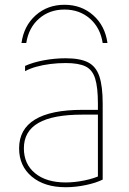

<svg xmlns="http://www.w3.org/2000/svg" viewBox="-20 -774 540 804"><path d="M250 -754Q321 -754 370.5 -710Q420 -666 430 -594H410Q400 -658 356.5 -696Q313 -734 250 -734Q187 -734 143.5 -696Q100 -658 90 -594H70Q80 -666 129.5 -710Q179 -754 250 -754ZM255 10Q166 10 113 -34.5Q60 -79 60 -153Q60 -233 126.5 -273.5Q193 -314 325 -314H400V-294H325Q201 -294 140.5 -259Q80 -224 80 -153Q80 -87 127 -48.5Q174 -10 255 -10Q293 -10 334 -18.5Q375 -27 401 -40L390 -22V-340Q390 -408 378.5 -445Q367 -482 338 -496Q309 -510 255 -510Q222 -510 190.5 -506Q159 -502 132 -494.5Q105 -487 85 -476V-498Q118 -513 163.5 -521.5Q209 -530 255 -530Q315 -530 348.5 -513Q382 -496 396 -454.5Q410 -413 410 -340V-22Q382 -8 339 1Q296 10 255 10Z"/></svg>

Font: M PLUS Code Latin Thin
Style: Regular
Weight: 250
Designer: Coji Morishita
Foundry: UNDERFOREST DESIGN
Version: Version 1.002; ttfautohint (v1.8.3)